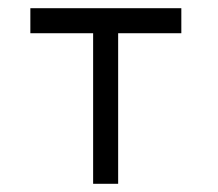

<svg xmlns="http://www.w3.org/2000/svg" viewBox="-20 -497 532 468"><path d="M54 -477H422V-416H268V-49H207V-416H54Z"/></svg>

Font: IBM 3270 Semi-Condensed
Style: Condensed
Weight: 400
Monospace: yes
Version: Version 2.3.1